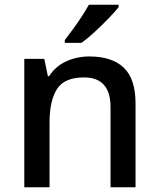

<svg xmlns="http://www.w3.org/2000/svg" viewBox="-20 -786 667 806"><path d="M355 -549Q450 -549 499.5 -502Q549 -455 549 -351V0H444V-336Q444 -461 333 -461Q250 -461 219 -412Q188 -363 188 -272V0H82V-539H166L181 -466H186Q213 -508 258 -528.5Q303 -549 355 -549ZM478 -756Q463 -737 435.5 -708.5Q408 -680 377.5 -652Q347 -624 322 -606H252V-618Q267 -637 286 -663Q305 -689 323 -716.5Q341 -744 353 -766H478Z"/></svg>

Font: Noto Sans Khmer UI Medium
Style: Regular
Weight: 500
Designer: Danh Hong and the Monotype Design Team
Foundry: Monotype Imaging Inc.
Version: Version 2.002; ttfautohint (v1.8.4.7-5d5b)